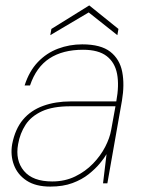

<svg xmlns="http://www.w3.org/2000/svg" viewBox="-20 -678 532 710"><path d="M166 12Q112 12 78.5 -10Q45 -32 31.5 -68Q18 -104 25 -145Q36 -201 65 -235.5Q94 -270 139.5 -286.5Q185 -303 242 -303H410Q421 -362 413 -404.5Q405 -447 374.5 -470.5Q344 -494 287 -494Q212 -494 163 -462Q114 -430 91 -362H71Q88 -415 120 -448.5Q152 -482 194.5 -498Q237 -514 284 -514Q353 -514 388 -486.5Q423 -459 432 -412Q441 -365 431 -306L377 0H361L374 -108Q366 -94 349.5 -74Q333 -54 308 -34Q283 -14 248 -1Q213 12 166 12ZM173 -7Q220 -7 258 -25.5Q296 -44 324 -73Q352 -102 369 -135Q386 -168 391 -197L407 -285H240Q175 -285 135 -266.5Q95 -248 74.5 -216.5Q54 -185 47 -145Q36 -85 68.5 -46Q101 -7 173 -7ZM166 -548 170 -571 310 -658 418 -571 414 -548 308 -632Z"/></svg>

Font: DM Sans 16pt Thin
Style: Italic
Weight: 250
Italic angle: -10°
Version: Version 4.004;gftools[0.9.30]